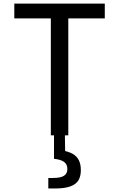

<svg xmlns="http://www.w3.org/2000/svg" viewBox="-20 -750 660 1064"><path d="M261.7 0V-730H358.5V0ZM59.3 -730H560.7V-648.2H59.3ZM428 192.7Q428 226.7 415 248.8Q402 270.8 370.5 282.7Q339 294.5 284.7 294.5H247.7V236.3H272.2Q316.7 236.3 335 223.8Q353.3 211.3 353.3 186.7Q353.3 160 334.6 146.9Q315.8 133.8 279.3 130V-24H339.3L341.3 110L325.8 84Q359.8 89.7 382.2 102.2Q404.7 114.7 416.3 136.8Q428 158.8 428 192.7Z"/></svg>

Font: Monaspace Neon Var ExtraLight
Style: Regular
Weight: 200
Designer: Riley Cran and the Lettermatic Team
Version: Version 1.200 (Monaspace Neon Var)